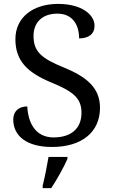

<svg xmlns="http://www.w3.org/2000/svg" viewBox="-20 -744 584 985"><path d="M247 10C397 10 493 -64 493 -191C493 -294 424 -350 307 -398C191 -445 152 -480 152 -560C152 -629 197 -674 274 -674C358 -674 386 -609 386 -547C434 -547 465 -569 465 -612C465 -670 397 -724 278 -724C152 -724 59 -657 59 -543C59 -433 119 -372 243 -321C360 -273 398 -238 398 -165C398 -84 344 -39 255 -39C161 -39 124 -115 120 -198C74 -198 48 -171 48 -131C48 -47 116 10 247 10ZM199 208V221H243C271 179 308 113 326 71V61H229C221 109 210 164 199 208Z"/></svg>

Font: Noto Fangsong KSS Vertical
Style: Regular
Weight: 400
Designer: LIU Zhao, ZHANG Congyu, Kushim JIANG
Foundry: Guyu Beijing Co. Ltd.
Version: Version 1.000;November 16, 2022;FontCreator 11.5.0.2427 64-b